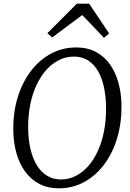

<svg xmlns="http://www.w3.org/2000/svg" viewBox="-20 -1010 705 1040"><path d="M299 10Q238.5 10 192.8 -14Q147 -38 116 -80.8Q85 -123.5 69 -180.2Q53 -237 52 -302.5Q50.5 -399.5 75.5 -481.5Q100.5 -563.5 146.8 -624.5Q193 -685.5 255.8 -719.2Q318.5 -753 392.5 -753Q454 -753 499.8 -728.5Q545.5 -704 575.8 -661Q606 -618 621.5 -562Q637 -506 638 -442.5Q639.5 -346.5 615.2 -264.2Q591 -182 545.2 -120.5Q499.5 -59 436.8 -24.5Q374 10 299 10ZM310 -38Q352.5 -38 390.2 -57Q428 -76 458.5 -111Q489 -146 511 -194.8Q533 -243.5 544.2 -303.2Q555.5 -363 554.5 -431Q553.5 -491.5 542.2 -541.5Q531 -591.5 509.2 -627.8Q487.5 -664 455.5 -683.8Q423.5 -703.5 380.5 -703.5Q338 -703.5 300 -684.8Q262 -666 231 -631.5Q200 -597 177.5 -548.5Q155 -500 143.2 -440.5Q131.5 -381 132.5 -313Q133.5 -251.5 145.5 -201Q157.5 -150.5 180.2 -114Q203 -77.5 235.5 -57.8Q268 -38 310 -38ZM236.5 -830 396 -990H463L571 -829L543 -805Q514 -836 484.5 -867Q455 -898 425.5 -928.5Q384.5 -898 344 -867.8Q303.5 -837.5 262.5 -807Z"/></svg>

Font: Merriweather 7pt Light
Style: Italic
Weight: 300
Italic angle: -7.8°
Designer: Eben Sorkin
Foundry: Eben Sorkin
Version: Version 2.200;gftools[0.9.31]